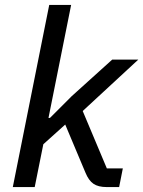

<svg xmlns="http://www.w3.org/2000/svg" viewBox="-20 -760 582 780"><path d="M180 -740H269L177 -281H183L271 -369L436 -518H542L316 -309L414 -76H479L464 0H414Q379 0 359.5 -13.5Q340 -27 327 -59L245 -254L156 -174L121 0H32Z"/></svg>

Font: IBM Plex Sans Text
Style: Italic
Weight: 450
Italic angle: -11°
Designer: Mike Abbink, Paul van der Laan, Pieter van Rosmalen
Foundry: Bold Monday
Version: Version 3.005